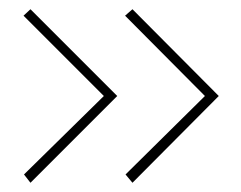

<svg xmlns="http://www.w3.org/2000/svg" viewBox="-20 -475 523 416"><path d="M205 -267 32 -97 46 -79 234 -267 46 -455 31 -441ZM424 -267 252 -97 267 -79 454 -267 267 -455 251 -441Z"/></svg>

Font: Advent Pro Thin
Style: Regular
Weight: 250
Version: Version 3.000